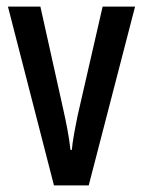

<svg xmlns="http://www.w3.org/2000/svg" viewBox="-20 -560 432 580"><path d="M143 0H248L388 -540H290L215 -213C206 -169 199 -132 197 -107H193C188 -150 180 -190 171 -230L102 -540H4Z"/></svg>

Font: Noto Sans Armenian ExtraCondensed Medium
Style: Regular
Weight: 500
Width: 2
Designer: Monotype Design Team
Foundry: Monotype Imaging Inc.
Version: Version 2.008